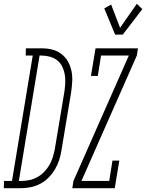

<svg xmlns="http://www.w3.org/2000/svg" viewBox="-88 -989 768 1009"><path d="M-68 0 -67 -38H-25L84 -697H47L48 -735H132Q160 -735 186.5 -728.5Q213 -722 234.5 -705.5Q256 -689 269 -666Q282 -643 287.5 -616.5Q293 -590 291.5 -561.5Q290 -533 286 -505L235 -199Q231 -173 223 -148Q215 -123 201 -99.5Q187 -76 167.5 -56Q148 -36 124 -23.5Q100 -11 74 -5.5Q48 0 22 0ZM11 -38H23Q45 -38 66.5 -42.5Q88 -47 108 -58Q128 -69 144 -85.5Q160 -102 171.5 -122Q183 -142 189.5 -163Q196 -184 200 -205L251 -511Q254 -534 255 -556.5Q256 -579 252 -600Q248 -621 238.5 -640Q229 -659 212.5 -672Q196 -685 174.5 -691Q153 -697 131 -697H120ZM517 -807 460 -945 496 -965 543 -843 631 -969 660 -941 557 -807ZM292 0 298 -38 589 -697H443L426 -590H390L414 -735H637L631 -697L340 -38H486L503 -145H539L515 0Z"/></svg>

Font: Iosevka Slab XLtExObl
Style: Regular
Weight: 200
Width: 7
Italic angle: -9°
Monospace: yes
Designer: Belleve Invis
Foundry: Belleve Invis
Version: Version 11.1.1; ttfautohint (v1.8.3)